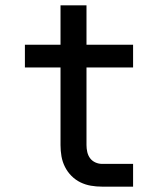

<svg xmlns="http://www.w3.org/2000/svg" viewBox="-20 -697 590 717"><path d="M477 0H361Q340 0 319.5 -3.5Q299 -7 280.5 -16Q262 -25 247 -40Q232 -55 222.5 -74Q213 -93 209.5 -113.5Q206 -134 206 -155V-445H73V-530H206V-677H303V-530H477V-445H303V-155Q303 -142 306 -129Q309 -116 316.5 -106Q324 -96 336 -90.5Q348 -85 361 -85H477Z"/></svg>

Font: Lode Dark Term
Style: Bold
Weight: 700
Monospace: yes
Designer: Belleve Invis
Foundry: Belleve Invis
Version: Version 29.2.0